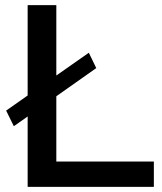

<svg xmlns="http://www.w3.org/2000/svg" viewBox="-20 -730 632 750"><path d="M581 -99H200V-354L356 -464L327 -524L200 -435V-710H88V-357L4 -298L34 -237L88 -275V0H581Z"/></svg>

Font: RT Raleway SemiBold
Style: Regular
Weight: 400
Designer: Matt McInerney, Pablo Impallari, Rodrigo Fuenzalida — Edited by Milan Moffatt in April 2016
Foundry: Matt McInerney, Pablo Impallari, Rodrigo Fuenzalida — Edited by Milan Moffatt in April 2016
Version: Version 3.001